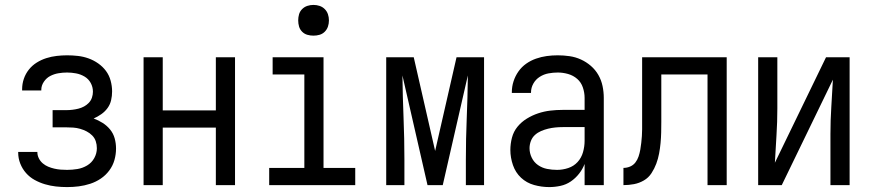

<svg xmlns="http://www.w3.org/2000/svg" viewBox="-20 -753 3540 781"><path d="M253 8Q230 8 207.5 5.5Q185 3 163 -3.5Q141 -10 121 -21Q101 -32 86 -49Q71 -66 62.5 -87.5Q54 -109 54 -132V-135H132V-134Q132 -121 138 -109Q144 -97 154 -88.5Q164 -80 176 -75Q188 -70 201 -67Q214 -64 227 -63Q240 -62 253 -62Q274 -62 295 -65.5Q316 -69 334.5 -80Q353 -91 363.5 -110Q374 -129 374 -150Q374 -165 369.5 -178.5Q365 -192 355 -202Q345 -212 332.5 -218.5Q320 -225 306 -229Q292 -233 278 -234Q264 -235 250 -235H194V-305H250Q262 -305 274.5 -306.5Q287 -308 299 -311Q311 -314 322 -320Q333 -326 341.5 -335Q350 -344 354 -356Q358 -368 358 -380Q358 -399 349 -415.5Q340 -432 324 -441.5Q308 -451 289.5 -454.5Q271 -458 253 -458Q235 -458 217.5 -455Q200 -452 184.5 -444Q169 -436 158.5 -420.5Q148 -405 148 -388V-385H70V-390Q70 -412 77 -432.5Q84 -453 97.5 -470Q111 -487 129.5 -498.5Q148 -510 168.5 -516.5Q189 -523 210.5 -525.5Q232 -528 253 -528Q275 -528 297 -525.5Q319 -523 340 -515.5Q361 -508 379.5 -495Q398 -482 411 -464.5Q424 -447 430 -425Q436 -403 436 -381Q436 -363 432 -345.5Q428 -328 417.5 -313.5Q407 -299 392 -288.5Q377 -278 361 -271Q380 -264 397.5 -253Q415 -242 428 -226Q441 -210 446.5 -190Q452 -170 452 -149Q452 -125 445.5 -102Q439 -79 424.5 -59.5Q410 -40 390 -26.5Q370 -13 347 -5.5Q324 2 300.5 5Q277 8 253 8Z M564 0V-520H642V-304H858V-520H936V0H858V-234H642V0Z M1075 0V-70H1218V-450H1089V-520H1296V-70H1425V0ZM1255 -608Q1242 -608 1230 -611.5Q1218 -615 1209 -624Q1200 -633 1196.5 -645Q1193 -657 1193 -670Q1193 -683 1196.5 -695Q1200 -707 1209 -716Q1218 -725 1230 -729Q1242 -733 1255 -733Q1268 -733 1280 -729Q1292 -725 1301 -716Q1310 -707 1314 -695Q1318 -683 1318 -670Q1318 -657 1314 -645Q1310 -633 1301 -624Q1292 -615 1280 -611.5Q1268 -608 1255 -608Z M1551 0V-520H1663L1750 -139L1837 -520H1949V0H1875V-104Q1875 -188 1878.5 -271.5Q1882 -355 1883 -438V-446L1781 0H1719L1617 -446Q1618 -360 1621.5 -274.5Q1625 -189 1625 -104V0Z M2214 8Q2183 8 2152.5 -0.5Q2122 -9 2099.5 -30Q2077 -51 2066.5 -81.5Q2056 -112 2056 -143Q2056 -168 2062.5 -193Q2069 -218 2085 -237.5Q2101 -257 2123 -270.5Q2145 -284 2169 -292Q2193 -300 2218 -303Q2243 -306 2269 -306H2358V-355Q2358 -376 2351 -397Q2344 -418 2328 -432Q2312 -446 2291 -452Q2270 -458 2249 -458Q2230 -458 2211 -454.5Q2192 -451 2175.5 -440.5Q2159 -430 2149.5 -413Q2140 -396 2140 -377V-375H2062V-378Q2062 -401 2069 -422.5Q2076 -444 2089 -462.5Q2102 -481 2120.5 -494Q2139 -507 2160.5 -514.5Q2182 -522 2204 -525Q2226 -528 2249 -528Q2273 -528 2297 -524.5Q2321 -521 2343 -511Q2365 -501 2383.5 -485Q2402 -469 2414 -448Q2426 -427 2431 -403Q2436 -379 2436 -355V0H2358V-86Q2350 -65 2335.5 -46.5Q2321 -28 2302 -15Q2283 -2 2260 3Q2237 8 2214 8ZM2246 -62Q2269 -62 2291.5 -69.5Q2314 -77 2329.5 -94Q2345 -111 2351.5 -134Q2358 -157 2358 -180V-236H2269Q2254 -236 2239 -234.5Q2224 -233 2209.5 -229.5Q2195 -226 2181 -220Q2167 -214 2156 -204Q2145 -194 2139.5 -179.5Q2134 -165 2134 -150Q2134 -130 2143 -111.5Q2152 -93 2168.5 -81.5Q2185 -70 2205 -66Q2225 -62 2246 -62Z M2858 0V-450H2670V-257Q2670 -236 2669.5 -214.5Q2669 -193 2667 -171.5Q2665 -150 2661 -128.5Q2657 -107 2649.5 -87Q2642 -67 2630 -48.5Q2618 -30 2599 -19Q2580 -8 2559 -4Q2538 0 2516 0V-70Q2530 -70 2543 -75.5Q2556 -81 2564.5 -92Q2573 -103 2577.5 -116.5Q2582 -130 2584.5 -144Q2587 -158 2588.5 -172Q2590 -186 2591 -199.5Q2592 -213 2592 -227Q2592 -241 2592 -255V-520H2936V0Z M3064 0V-520H3142V-312Q3142 -257 3138.5 -202Q3135 -147 3132 -91L3340 -520H3436V0H3358V-208Q3358 -263 3361.5 -318Q3365 -373 3368 -429L3160 0Z"/></svg>

Font: Iosevka Fixed
Style: Regular
Weight: 400
Monospace: yes
Designer: Belleve Invis
Foundry: Belleve Invis
Version: Version 33.2.4